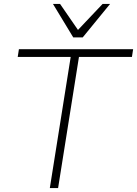

<svg xmlns="http://www.w3.org/2000/svg" viewBox="-20 -955 696 975"><path d="M233 0 339 -666H70L76 -705H656L650 -666H381L275 0ZM352 -765 249 -935H285L376 -803L501 -935H539L400 -765Z"/></svg>

Font: Nunito Sans 12pt ExtraLight
Style: Italic
Weight: 200
Italic angle: -9°
Designer: Vernon Adams
Foundry: Vernon Adams
Version: Version 3.101;gftools[0.9.27]